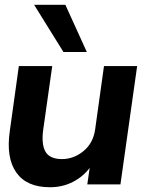

<svg xmlns="http://www.w3.org/2000/svg" viewBox="-20 -773 595 805"><path d="M189 12Q92 12 48.5 -49.5Q5 -111 21 -223L59 -496H199L161 -228Q153 -167 171 -136.5Q189 -106 240 -106Q289 -106 330 -139.5Q371 -173 379 -231L416 -496H555L485 0H346L356 -69Q328 -32 285 -10Q242 12 189 12ZM246 -555 123 -753H254L344 -555Z"/></svg>

Font: Host Grotesk ExtraBold
Style: Italic
Weight: 800
Italic angle: -8°
Designer: Doğukan Karapınar
Foundry: Element Type
Version: Version 1.003; ttfautohint (v1.8.4.7-5d5b)